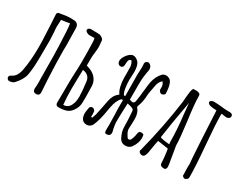

<svg xmlns="http://www.w3.org/2000/svg" viewBox="-81 -1105 1961 1558"><g transform="rotate(30 899.5 -326.5)"><path d="M54 22Q46 22 40 17Q34 12 31 4Q30 2 30 -2Q30 -15 44 -23Q72 -35 86.5 -59.5Q101 -84 107 -117Q125 -215 125 -330Q125 -373 124 -395Q117 -564 112 -633V-637Q112 -646 116 -651Q120 -656 130 -658Q194 -670 232 -670Q252 -670 262 -669Q285 -668 297 -655Q309 -642 309 -619L310 -566Q312 -496 312 -461L311 -413Q311 -307 319 -145Q323 -72 326 -32Q327 -14 320.5 -6Q314 2 299 4Q266 6 264 -27Q267 -56 267 -85Q267 -114 266 -133L265 -247Q265 -330 262 -417Q260 -489 256 -553Q252 -617 248 -631Q242 -630 223 -626Q204 -622 171 -619Q168 -573 168 -553Q168 -530 171 -513Q173 -486 175 -434V-412Q175 -250 172 -193Q170 -177 170 -168Q166 -126 162 -104Q152 -51 101 4Q87 20 56 22Z M479 -24Q479 -78 480 -106Q480 -187 481 -228L484 -312Q485 -326 486 -347Q487 -368 487 -396V-441Q487 -529 484 -599Q484 -604 480 -626H431Q419 -626 405.5 -634.5Q392 -643 392 -653Q392 -659 396 -664Q405 -675 424 -675L446 -674Q452 -674 470.5 -674Q489 -674 504 -672Q523 -664 532.5 -655Q542 -646 542 -629Q542 -622 544 -606Q546 -588 546 -579Q546 -562 542 -528Q540 -516 538 -492Q537 -483 537 -450V-402Q567 -392 567 -392Q606 -378 630.5 -347.5Q655 -317 656 -275Q658 -203 658 -170Q658 -137 657 -121Q656 -83 632 -47Q611 -15 580 -4Q549 7 505 6Q479 6 479 -24ZM595 -72Q611 -103 611 -154Q611 -200 599 -292Q595 -319 577 -335.5Q559 -352 528 -356Q528 -330 526 -282Q524 -208 524 -172Q524 -97 531 -30Q576 -31 595 -72Z M721 -25Q716 -38 716 -56Q716 -70 719 -88Q722 -106 723 -112Q724 -120 730.5 -125Q737 -130 746 -131Q755 -131 763 -125Q771 -119 774 -111Q776 -101 776 -59Q781 -56 786 -57Q789 -65 793.5 -76.5Q798 -88 800 -96Q820 -188 828 -235Q834 -266 846.5 -289Q859 -312 884 -330Q867 -352 858 -390.5Q849 -429 849 -467V-518Q849 -553 848 -570Q848 -582 840.5 -601Q833 -620 826 -620Q817 -618 809 -609Q804 -597 803 -579.5Q802 -562 802 -558Q799 -530 772 -533Q762 -534 754 -543.5Q746 -553 746 -565Q746 -586 759 -609Q772 -632 790.5 -647Q809 -662 826 -662Q839 -662 853.5 -653.5Q868 -645 878 -632Q897 -605 897 -546Q897 -529 895 -495L894 -475Q894 -439 899.5 -401.5Q905 -364 918 -344Q919 -343 923.5 -343Q928 -343 931 -342V-347Q931 -425 929 -545Q929 -557 931 -581L932 -615Q932 -630 931 -638Q930 -641 930 -646Q930 -669 955 -674Q963 -676 974.5 -667.5Q986 -659 990 -647Q993 -638 993 -627Q993 -620 992 -617Q978 -549 978 -489V-337Q992 -332 1002 -330Q1024 -327 1028 -358Q1031 -371 1035 -408Q1036 -414 1036 -419Q1036 -424 1037 -429L1042 -471Q1045 -506 1051 -540Q1063 -601 1100 -640Q1115 -655 1136 -655Q1152 -655 1166.5 -646.5Q1181 -638 1188 -623Q1197 -603 1200.5 -582.5Q1204 -562 1206 -530Q1207 -518 1200 -513.5Q1193 -509 1177 -503Q1163 -507 1155.5 -518Q1148 -529 1150 -546Q1153 -574 1133 -599Q1117 -585 1109 -568.5Q1101 -552 1097 -525Q1093 -498 1090 -488Q1082 -450 1082 -430Q1082 -410 1076 -380Q1070 -350 1062 -331Q1059 -325 1059 -320Q1059 -311 1067 -303Q1081 -288 1088 -254Q1091 -238 1091 -214L1090 -175Q1088 -145 1088 -130Q1088 -112 1095.5 -96.5Q1103 -81 1118 -59Q1122 -53 1130 -53Q1141 -53 1149 -64Q1160 -89 1163 -106Q1166 -123 1167 -128Q1170 -153 1191 -153Q1198 -153 1202 -152L1215 -147Q1219 -132 1219 -114Q1219 -69 1186 -21Q1178 -9 1163.5 -2Q1149 5 1131 5Q1112 5 1098 -3.5Q1084 -12 1076 -26Q1063 -52 1056 -74Q1049 -96 1049 -120Q1049 -150 1047 -186Q1045 -222 1044 -236L1042 -263Q1042 -279 1030.5 -285.5Q1019 -292 1003 -295.5Q987 -299 978 -301Q976 -267 976 -251Q976 -232 974 -196Q972 -142 973 -116Q974 -103 977 -87Q980 -71 981 -65Q985 -51 986 -44Q988 -36 988 -31Q988 -17 980 -8.5Q972 0 956 1Q943 2 939 -4.5Q935 -11 934 -26L935 -73Q935 -103 933 -165Q931 -205 931 -226V-307Q920 -308 913.5 -302Q907 -296 901 -286Q886 -263 879 -237Q872 -211 865 -170L861 -147Q849 -75 827 -23Q820 -5 806 5Q792 15 775 15Q734 15 721 -25Z M1457 -24Q1457 -54 1447 -126L1443 -147L1344 -162Q1338 -139 1327 -69Q1321 -20 1308 -4Q1301 5 1288 5Q1276 5 1266 -2.5Q1256 -10 1256 -21L1258 -26L1259 -30Q1325 -287 1359 -537Q1359 -541 1360 -550.5Q1361 -560 1362 -578Q1365 -615 1368.5 -637Q1372 -659 1380 -670H1414Q1428 -670 1438 -663.5Q1448 -657 1448 -645Q1448 -569 1469 -419Q1489 -265 1489 -203Q1489 -197 1494 -172Q1499 -149 1499 -142Q1499 -135 1509 -82Q1518 -34 1518 -20V-19Q1518 3 1502 9Q1479 9 1468 2Q1457 -5 1457 -24ZM1433 -220Q1433 -310 1417 -450L1407 -554Q1364 -319 1348 -199Q1363 -189 1436 -183Q1433 -198 1433 -220Z M1660 -16 1659 -55Q1658 -72 1658 -93L1659 -127Q1656 -138 1644 -346Q1632 -554 1630 -613Q1572 -615 1556 -625Q1545 -633 1545 -643Q1545 -651 1555.5 -657.5Q1566 -664 1577 -664Q1605 -664 1645 -660Q1683 -655 1713 -655H1721H1729Q1760 -655 1760 -631Q1760 -619 1750 -611.5Q1740 -604 1727 -604Q1718 -604 1701 -607L1681 -611L1680 -606L1679 -601Q1679 -512 1696 -317Q1712 -134 1712 -33Q1712 -21 1701.5 -12Q1691 -3 1678 -3Z"/></g></svg>

Font: Amatic SC
Style: Bold
Weight: 700
Designer: Multiple Designers
Foundry: Vernon Adams
Version: Version 2.505